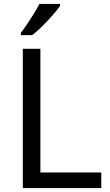

<svg xmlns="http://www.w3.org/2000/svg" viewBox="-20 -964 564 984"><path d="M97 0V-714H187V-80H499V0ZM288 -934Q276 -916 251 -887.5Q226 -859 197.5 -830.5Q169 -802 145 -784H87V-796Q102 -815 119.5 -841Q137 -867 154 -894.5Q171 -922 182 -944H288Z"/></svg>

Font: Noto Sans Mandaic
Style: Regular
Weight: 400
Designer: Monotype Design Team
Foundry: Monotype Imaging Inc.
Version: Version 2.002; ttfautohint (v1.8.4.7-5d5b)